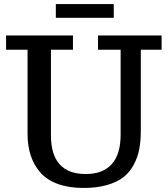

<svg xmlns="http://www.w3.org/2000/svg" viewBox="-20 -909 823 942"><path d="M390.1 13.2Q317.4 13.2 263.4 -6.6Q209.5 -26.4 177.7 -63Q115.2 -134.3 115.2 -252V-665H9.8V-734.9H337.9V-665H230V-245.1Q230 -55.2 400.9 -55.2Q484.4 -55.2 528.1 -103.5Q571.8 -151.9 571.8 -248V-665H460.9V-734.9H772.9V-665H670.9V-267.1Q670.9 -216.8 663.1 -176.5Q655.3 -136.2 635.7 -100.1Q616.2 -63.5 585 -39.3Q553.7 -15.1 504.4 -1Q454.6 13.2 390.1 13.2ZM253.9 -821.8V-889.2H538.1V-821.8Z"/></svg>

Font: Trocchi
Style: Regular
Weight: 400
Designer: Vernon Adams
Foundry: Vernon Adams
Version: Version 1.101; ttfautohint (v1.8.4.7-5d5b);gftools[0.9.27]